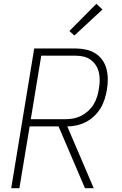

<svg xmlns="http://www.w3.org/2000/svg" viewBox="-20 -990 640 1010"><path d="M39 0 160 -735H378Q406 -735 433 -729Q460 -723 482 -709Q504 -695 519 -673.5Q534 -652 540.5 -626Q547 -600 547 -572Q547 -544 542 -516Q538 -492 530 -467Q522 -442 508.5 -420Q495 -398 475 -379Q455 -360 431.5 -348Q408 -336 383 -330.5Q358 -325 334 -325L473 0H427L288 -325H136L82 0ZM142 -363H325Q346 -363 367 -367Q388 -371 407.5 -381Q427 -391 444 -406.5Q461 -422 472.5 -441Q484 -460 490.5 -481Q497 -502 500 -522Q504 -544 504.5 -565.5Q505 -587 500.5 -607.5Q496 -628 485 -645.5Q474 -663 457.5 -675Q441 -687 421 -692Q401 -697 379 -697H197ZM371 -803 345 -827 487 -970 519 -940Z"/></svg>

Font: Iosevka Aile Extralight
Style: Italic
Weight: 200
Italic angle: -9°
Designer: Belleve Invis
Foundry: Belleve Invis
Version: Version 31.1.0; ttfautohint (v1.8.4)